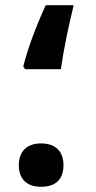

<svg xmlns="http://www.w3.org/2000/svg" viewBox="-20 -705 367 735"><path d="M69 -451 76 -440H213C224 -517 241 -598 262 -685H155C114 -595 86 -517 69 -451ZM137 10C193 10 223 -18 223 -73C223 -126 192 -156 137 -156C84 -156 52 -126 52 -73C52 -20 82 10 137 10Z"/></svg>

Font: Noto Kufi Arabic
Style: Bold
Weight: 700
Designer: Monotype Design Team, David Williams, Khaled Hosny
Foundry: Google LLC
Version: Version 2.109